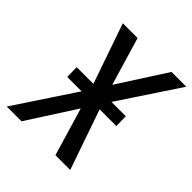

<svg xmlns="http://www.w3.org/2000/svg" viewBox="-200 -868 1001 1001"><g transform="rotate(45 300.0 -367.5)"><path d="M10 0 230 -332H124L123 -403H246L131 -735H240L319 -469L490 -735H599L379 -403H485L486 -332H363L478 0H369L290 -266L119 0Z"/></g></svg>

Font: Iosevka Medium Extended
Style: Italic
Weight: 500
Width: 7
Italic angle: -9°
Monospace: yes
Designer: Belleve Invis
Foundry: Belleve Invis
Version: Version 32.5.0; ttfautohint (v1.8.4)